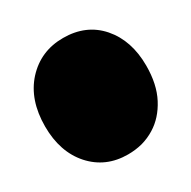

<svg xmlns="http://www.w3.org/2000/svg" viewBox="-155 -839 999 1002"><g transform="rotate(-30 344.5 -338.0)"><path d="M347.7 -685.5C440.1 -685.5 514 -654 569.3 -590.8C624.7 -527 652.3 -444.7 652.3 -343.8C652.3 -268.9 638.7 -205.4 611.3 -153.3C584 -101.2 548.2 -61.5 503.9 -34.2C479.8 -19.2 453.8 -7.8 425.8 0C397.8 7.2 368.8 10.7 338.9 10.7C249.7 10.7 176.8 -20.8 120.1 -84C64.1 -147.1 36.1 -229.8 36.1 -332C36.1 -438.8 65.4 -524.4 124 -588.9C183.3 -653.3 257.8 -685.5 347.7 -685.5Z"/></g></svg>

Font: ImmaginiFont
Style: Regular
Weight: 400
Version: Version 1.0